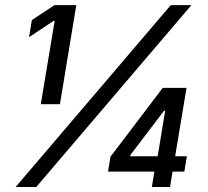

<svg xmlns="http://www.w3.org/2000/svg" viewBox="-20 -748 830 768"><path d="M285.2 -727.5 219.7 -331.1H143.1L198.7 -664.6H194.3L96.2 -599.1L107.4 -667.5L197.8 -727.5ZM42.5 0 663.1 -727.5H745.6L125 0ZM412.1 -61.5 421.9 -121.1 630.9 -396.5H685.5L670.4 -305.2H636.2L501.5 -127.9L501 -123H727.5L717.3 -61.5ZM587.4 0 600.6 -80.1 607.9 -106 655.8 -396.5H726.1L660.2 0Z"/></svg>

Font: Adwaita Sans
Style: Italic
Weight: 400
Italic angle: -9.39999°
Designer: Rasmus Andersson
Foundry: rsms
Version: Version 4.001;git-9221beed3